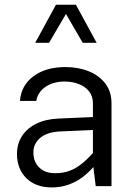

<svg xmlns="http://www.w3.org/2000/svg" viewBox="-20 -797 585 822"><path d="M457.4 -354.8Q457.4 -404.5 431.2 -439Q405 -473.5 360.4 -491.7Q315.7 -509.9 260.2 -509.9Q176 -509.9 123.2 -470.5Q70.4 -431 65.4 -365H135.3Q141.4 -402.1 174.5 -425Q207.6 -447.9 256.6 -447.9Q289.4 -447.9 317.1 -437.3Q344.7 -426.8 361.3 -406Q377.8 -385.1 377.8 -354.8V-97.6L389.8 0H457.4ZM420.8 -135.7 394.8 -161.1Q362.7 -123.1 334.7 -99.7Q306.7 -76.3 278.3 -65.9Q250 -55.5 215.9 -55.5Q172.5 -55.5 147.7 -80.1Q122.9 -104.7 122.9 -144.2Q122.9 -182 152.2 -206.7Q181.6 -231.5 236.4 -234.2L413 -242V-297.4L231.5 -289.5Q175 -287.2 135 -267.2Q95.1 -247.3 73.9 -214.1Q52.7 -180.8 52.7 -138.1Q52.7 -73.6 92.9 -34.1Q133.1 5.4 201.6 5.4Q264.8 5.4 318.1 -28Q371.3 -61.4 420.8 -135.7ZM393.7 -613.9 305 -776.7H219.6L130.8 -613.9H190.2L262.4 -737.2L334 -613.9Z"/></svg>

Font: Estedad-FD VF
Style: Regular
Weight: 100
Designer: Amin Abedi
Version: Version 7.3